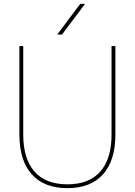

<svg xmlns="http://www.w3.org/2000/svg" viewBox="-20 -970 702 1000"><path d="M303 -790H278L398 -950H423ZM561 -730H581V-270Q581 -134 516.5 -62Q452 10 331 10Q210 10 145.5 -62Q81 -134 81 -270V-730H101V-270Q101 -143 159.5 -76.5Q218 -10 331 -10Q444 -10 502.5 -76.5Q561 -143 561 -270Z"/></svg>

Font: M PLUS 1p Thin
Style: Regular
Weight: 250
Version: Version 1.062